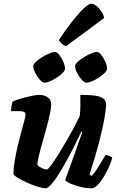

<svg xmlns="http://www.w3.org/2000/svg" viewBox="-20 -1008 622 1028"><path d="M225 0Q208 0 180 -9Q152 -18 123 -31Q94 -44 74 -56.5Q54 -69 52 -75Q52 -106 58.5 -145.5Q65 -185 74.5 -225.5Q84 -266 94 -302Q104 -338 110.5 -362.5Q117 -387 117 -393Q117 -405 108.5 -409Q100 -413 86 -413H39Q39 -427 42 -441.5Q45 -456 47 -464Q61 -471 89.5 -479.5Q118 -488 146.5 -494Q175 -500 189 -500Q216 -500 235 -487.5Q254 -475 254 -448Q254 -429 246.5 -395Q239 -361 228 -320.5Q217 -280 205.5 -240Q194 -200 187 -169Q180 -138 180 -124Q189 -115 205.5 -107.5Q222 -100 230 -100Q236 -100 253 -122.5Q270 -145 292 -180.5Q314 -216 337 -255.5Q360 -295 378.5 -330.5Q397 -366 407 -387Q410 -412 410.5 -444Q411 -476 410 -500Q467 -500 496.5 -494.5Q526 -489 537 -477.5Q548 -466 548 -448Q548 -425 539 -373.5Q530 -322 510.5 -246Q491 -170 459 -73L470 -66Q481 -76 494.5 -96Q508 -116 521.5 -139Q535 -162 545 -178Q554 -178 566.5 -173Q579 -168 581 -163Q576 -142 563.5 -114.5Q551 -87 535 -60.5Q519 -34 502.5 -17Q486 0 471 0Q440 0 408 -8Q376 -16 354 -26.5Q332 -37 329 -44L377 -177Q390 -215 402 -248.5Q414 -282 421 -301L416 -304Q400 -270 379.5 -229Q359 -188 336.5 -147.5Q314 -107 293 -73.5Q272 -40 254 -20Q236 0 225 0ZM442 -565Q432 -565 417.5 -581Q403 -597 392.5 -618Q382 -639 382 -654Q382 -664 396 -677Q410 -690 430 -702Q450 -714 469 -722Q488 -730 498 -730Q509 -730 522 -714Q535 -698 544 -677.5Q553 -657 553 -641Q553 -630 540 -617Q527 -604 508.5 -592Q490 -580 471.5 -572.5Q453 -565 442 -565ZM218 -565Q208 -565 193.5 -581Q179 -597 168.5 -618Q158 -639 158 -654Q158 -664 172 -677Q186 -690 205.5 -702Q225 -714 244.5 -722Q264 -730 274 -730Q285 -730 297.5 -714Q310 -698 319 -677Q328 -656 328 -641Q328 -630 315 -617Q302 -604 283.5 -592Q265 -580 247 -572.5Q229 -565 218 -565ZM334 -761Q320 -765 309.5 -775.5Q299 -786 295 -793Q332 -850 367 -894Q402 -938 428.5 -963Q455 -988 468 -988Q481 -988 496 -976.5Q511 -965 523 -947Q535 -929 537 -911Z"/></svg>

Font: Texturina Medium 12pt Black
Style: Italic
Weight: 900
Italic angle: -11°
Version: Version 1.002